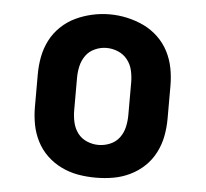

<svg xmlns="http://www.w3.org/2000/svg" viewBox="-44 -588 689 643"><g transform="rotate(5 300.0 -266.5)"><path d="M300 8Q270 8 241 3Q212 -2 185 -15Q158 -28 136.5 -48.5Q115 -69 101.5 -95.5Q88 -122 82.5 -151Q77 -180 77 -210V-320Q77 -350 82.5 -379Q88 -408 101.5 -434.5Q115 -461 137 -482Q159 -503 185.5 -515.5Q212 -528 241 -534.5Q270 -541 300 -541Q330 -541 359 -534.5Q388 -528 414.5 -515.5Q441 -503 463 -482Q485 -461 498.5 -434.5Q512 -408 517.5 -379Q523 -350 523 -320V-210Q523 -180 517.5 -151Q512 -122 498.5 -95.5Q485 -69 463.5 -48.5Q442 -28 415 -15Q388 -2 359 3Q330 8 300 8ZM300 -102Q320 -102 339 -110Q358 -118 370 -134Q382 -150 386.5 -170Q391 -190 391 -210V-320Q391 -340 386.5 -360Q382 -380 369.5 -396Q357 -412 338 -420Q319 -428 299 -428Q279 -428 260 -419.5Q241 -411 229.5 -395Q218 -379 213.5 -359.5Q209 -340 209 -320V-210Q209 -190 213.5 -170Q218 -150 230 -134Q242 -118 261 -110Q280 -102 300 -102Z"/></g></svg>

Font: Iosevka Curly Slab XBdEx
Style: Regular
Weight: 800
Width: 7
Monospace: yes
Designer: Belleve Invis
Foundry: Belleve Invis
Version: Version 11.0.0; ttfautohint (v1.8.3)